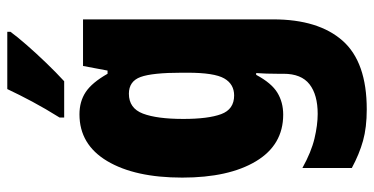

<svg xmlns="http://www.w3.org/2000/svg" viewBox="-276 -530 1051 540"><g transform="rotate(-90 250.0 -260.5)"><path d="M212 245Q161 245 123.5 234.5Q86 224 47 203V64Q92 89 130 98Q168 107 199 107Q253 107 282.5 84Q312 61 312 11V-6Q312 -23 312.5 -37Q313 -51 314 -66H309Q286 -23 259 -6.5Q232 10 197 10Q112 10 66 -66.5Q20 -143 20 -274Q20 -407 66.5 -485Q113 -563 198 -563Q234 -563 260.5 -545.5Q287 -528 312 -484H321L334 -553H465V-18Q465 109 405 177Q345 245 212 245ZM251 -128Q283 -128 299 -156Q315 -184 315 -259V-275Q315 -358 303 -391Q291 -424 256 -424Q215 -424 200 -384.5Q185 -345 185 -271Q185 -201 198.5 -164.5Q212 -128 251 -128ZM189 -619Q214 -659 233.5 -695.5Q253 -732 269 -766H430V-757Q417 -739 393 -711.5Q369 -684 342 -656Q315 -628 291 -606H189Z"/></g></svg>

Font: Noto Sans Mono ExtraCondensed Black
Style: Regular
Weight: 900
Width: 2
Designer: Monotype Design Team
Foundry: Monotype Imaging Inc.
Version: Version 2.014